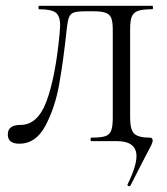

<svg xmlns="http://www.w3.org/2000/svg" viewBox="-20 -488 578 664"><path d="M427 156Q424 156 422 154Q420 152 421 150Q452 87 452 52Q452 0 383 0H296Q293 0 293 -6Q293 -12 296 -12Q329 -12 344 -17Q359 -22 364.5 -36.5Q370 -51 370 -81V-385Q370 -412 365 -425Q360 -438 346 -443.5Q332 -449 303 -449H277Q248 -449 236 -445Q224 -441 219 -429Q214 -417 211 -389Q199 -276 184.5 -195.5Q170 -115 137 -53Q104 9 47 9Q7 9 7 -23Q7 -56 51 -56Q111 -56 141.5 -139.5Q172 -223 186 -370Q188 -392 188 -399Q188 -433 172.5 -444.5Q157 -456 115 -456Q113 -456 113 -462Q113 -468 115 -468H507Q509 -468 509 -462Q509 -456 507 -456Q473 -456 457.5 -450.5Q442 -445 436 -431Q430 -417 430 -387V-81Q430 -39 444.5 -25.5Q459 -12 498 -12Q508 -12 508 -2Q508 4 503 14.5Q498 25 487 45Q480 59 466.5 84.5Q453 110 431 154Q429 156 427 156Z"/></svg>

Font: Cormorant Unicase
Style: Regular
Weight: 400
Designer: Christian Thalmann (Catharsis Fonts)
Foundry: Catharsis Fonts
Version: Version 4.000